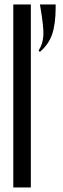

<svg xmlns="http://www.w3.org/2000/svg" viewBox="-20 -831 278 851"><path d="M38.9 -811.1H116.7V0H38.9ZM226.7 -800V-811.1H156.7L158.9 -800Q174.4 -710 172.2 -673.3Q170 -636.7 151.1 -606.7L156.7 -601.1Q194.4 -632.2 210.6 -677.8Q226.7 -723.3 226.7 -800Z"/></svg>

Font: Le Murmure
Style: Regular
Weight: 600
Width: 2
Designer: Jeremy Landes, Alexander Slobzheninov (Cyrillic)
Foundry: Velvetyne Type Foundry
Version: Version 1.0